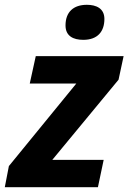

<svg xmlns="http://www.w3.org/2000/svg" viewBox="-43 -780 535 800"><path d="M304 -614C364 -614 392 -649 392 -701C392 -745 358 -760 319 -760C263 -760 230 -730 230 -674C230 -630 262 -614 304 -614ZM-23 0H365L389 -114H175L451 -448L472 -546H106L81 -432H275L-6 -88Z"/></svg>

Font: Noto Sans
Style: Bold Italic
Weight: 700
Italic angle: -12°
Designer: Monotype Design Team
Foundry: Monotype Imaging Inc.
Version: Version 2.013